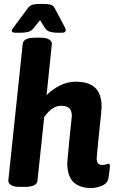

<svg xmlns="http://www.w3.org/2000/svg" viewBox="-20 -945 605 973"><path d="M186 -754Q216 -754 229.5 -744.5Q243 -735 243 -723L216 -463Q242 -490 281.5 -510.5Q321 -531 363 -531Q430 -531 462.5 -500Q495 -469 495 -404Q495 -397 492.5 -370.5Q490 -344 486 -307.5Q482 -271 478.5 -235Q475 -199 472.5 -173Q470 -147 470 -142Q470 -125 477 -117Q484 -109 500 -109Q510 -109 518 -112Q526 -115 529 -115Q537 -115 537 -104Q537 -102 535.5 -86Q534 -70 530 -44Q526 -16 497 -4Q468 8 442 8Q384 8 352.5 -22Q321 -52 321 -119Q321 -126 323.5 -151Q326 -176 329 -209.5Q332 -243 335.5 -275.5Q339 -308 341.5 -331.5Q344 -355 344 -359Q344 -383 331.5 -396Q319 -409 290 -409Q271 -409 255 -400.5Q239 -392 226.5 -379Q214 -366 204 -352L170 -30Q167 2 107 2H79Q49 2 35.5 -7.5Q22 -17 22 -29L95 -722Q98 -754 158 -754ZM197 -925Q219 -925 233.5 -922Q248 -919 256 -906L310 -804Q313 -797 313 -792Q313 -779 294 -779H272Q250 -779 233.5 -784Q217 -789 208 -803L183 -843L152 -804Q139 -787 121.5 -783Q104 -779 83 -779H59Q40 -779 40 -789Q40 -796 47 -804L123 -906Q133 -919 148.5 -922Q164 -925 186 -925Z"/></svg>

Font: Asap VF Beta
Style: Italic
Weight: 400
Italic angle: -6°
Designer: Pablo Cosgaya
Foundry: Pablo Cosgaya
Version: Version 1.007